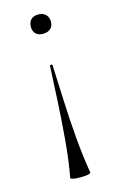

<svg xmlns="http://www.w3.org/2000/svg" viewBox="-103 -410 449 730"><g transform="rotate(-15 121.5 -45.0)"><path d="M161 267Q161 269 155 271Q149 273 140 274Q131 275 121 275Q111 275 101.5 274Q92 273 86.5 271Q81 269 82 267Q94 201 100.5 126Q107 51 111 -24Q115 -99 118 -165Q118 -167 120.5 -167.5Q123 -168 125.5 -167.5Q128 -167 128 -165Q131 -99 134 -24Q137 51 143.5 126Q150 201 161 267ZM125 -365Q143 -365 154 -354.5Q165 -344 165 -326Q165 -309 154 -299Q143 -289 125 -289Q106 -289 96 -299Q86 -309 86 -326Q86 -344 96 -354.5Q106 -365 125 -365Z"/></g></svg>

Font: Cormorant Garamond Light
Style: Regular
Weight: 300
Designer: Christian Thalmann (Catharsis Fonts)
Foundry: Catharsis Fonts
Version: Version 4.001